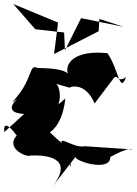

<svg xmlns="http://www.w3.org/2000/svg" viewBox="-30 -842 678 952"><path d="M182 -256 203 -269C280 -269 300 -467 191 -443L316 -407C313 -411 393 -439 439 -329L529 -448C554 -485 551 -426 595 -460C564 -373 558 -499 503 -578C342 -596 279 -527 312 -462C317 -512 124 -504 158 -504C109 -531 139 -446 28 -333C115 -394 -56 -285 90 -277L-9 -187C-18 -291 98 -102 53 -170C-6 -106 105 -59 122 -71C234 -75 332 -44 225 90L345 -65C333 -45 524 17 517 -68C491 -43 597 -117 628 -101L390 -117C338 -106 268 -167 276 -134L321 -13C314 -156 331 -59 175 -231C128 -144 272 -144 294 -354ZM288 -681 145 -697 36 -822 258 -730 238 -574 459 -687 463 -748 583 -709 372 -752 292 -592Z"/></svg>

Font: Asimov Silicon
Style: Regular
Weight: 400
Designer: Google
Version: Version 2.000980; 2014